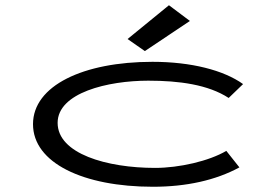

<svg xmlns="http://www.w3.org/2000/svg" viewBox="-20 -702 1040 733"><path d="M533 -507 705 -622 625 -682 467 -553ZM564 11C692 11 804 -14 894 -63L844 -126C778 -87 664 -61 572 -61C388 -61 200 -115 200 -233C200 -348 392 -394 546 -394C664 -394 775 -379 853 -328L908 -381C834 -434 710 -466 562 -466C298 -466 106 -375 106 -228C106 -80 298 11 564 11Z"/></svg>

Font: Inconsolata UltraExpanded
Style: Regular
Weight: 400
Width: 9
Monospace: yes
Designer: Raph Levien, Cyreal, Brenton Simpson
Foundry: Raph Levien, Cyreal, Google
Version: Version 3.100